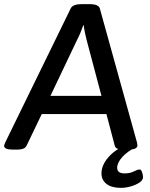

<svg xmlns="http://www.w3.org/2000/svg" viewBox="-31 -722 725 929"><path d="M33 2Q-11 2 -11 -16Q-11 -21 -6 -32L311 -681Q321 -702 364 -702H402Q446 -702 452 -681L632 -32Q634 -23 634 -18Q634 -9 623.5 -3.5Q613 2 587 2H567Q550 2 538.5 -2Q527 -6 524 -18L484 -170H171L98 -18Q92 -6 80 -2Q68 2 52 2ZM342 -529 213 -258H460L388 -529Q384 -545 380 -564Q376 -583 374 -600H372Q367 -586 359.5 -567Q352 -548 342 -529ZM554 187Q509 187 484.5 168Q460 149 460 117Q460 78 492 40.5Q524 3 573 -17L627 -10Q586 10 561 37.5Q536 65 536 90Q536 117 572 117Q598 117 616.5 107.5Q635 98 644 98Q652 98 656.5 111.5Q661 125 661 135Q661 150 643.5 161.5Q626 173 601.5 180Q577 187 554 187Z"/></svg>

Font: Asap Semi Expanded Semi Expanded Medium
Style: Italic
Weight: 500
Width: 6
Italic angle: -6°
Designer: Pablo Cosgaya
Foundry: Omnibus-Type
Version: Version 3.001; ttfautohint (v1.8.4.7-5d5b)